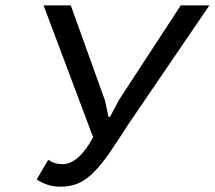

<svg xmlns="http://www.w3.org/2000/svg" viewBox="-20 -682 791 707"><path d="M366.7 -311.5 379.4 -252H385.3L418.5 -314.5L645.5 -662.1H751L453.1 -225.1Q412.6 -161.6 382.1 -117.7Q351.6 -73.7 324 -46.4Q296.4 -19 268.1 -6.8Q239.7 5.4 203.1 5.4Q176.3 5.4 155 -1.7Q133.8 -8.8 115.2 -21.5L157.7 -93.8Q175.8 -82 188.2 -79.8Q200.7 -77.6 210.4 -77.6Q239.7 -77.6 268.3 -102.8Q296.9 -127.9 322.8 -176.8L140.6 -662.1H240.7Z"/></svg>

Font: PT Astra Sans
Style: Italic
Weight: 400
Italic angle: -16°
Designer: A.Korolkova, I. Chaeva
Foundry: ParaType Ltd
Version: Version 1.001; ttfautohint (v1.6)